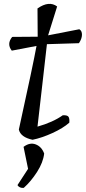

<svg xmlns="http://www.w3.org/2000/svg" viewBox="-20 -712 438 978"><path d="M382 -492 219 -487Q212 -420 195.5 -280.5Q179 -141 171 -67Q249 -89 300 -125Q323 -126 329 -117Q335 -108 333 -87Q301 -59 247.5 -34.5Q194 -10 146 0Q85 -13 76 -52Q149 -384 166 -478L40 -454Q13 -488 42 -524L172 -525L171 -669Q230 -710 271 -679L225 -532L384 -563Q398 -555 397.5 -534.5Q397 -514 382 -492ZM123 148 100 36Q132 12 162 23.5Q192 35 205 70Q200 115 169 163.5Q138 212 101 245Q79 247 69 231Z"/></svg>

Font: Tillana
Style: Regular
Weight: 400
Designer: Lipi Raval (Devanagari, Latin), Jonny Pinhorn (Latin)
Foundry: Indian Type Foundry
Version: Version 2.002;PS 1.0;hotconv 1.0.79;makeotf.lib2.5.61930; tt